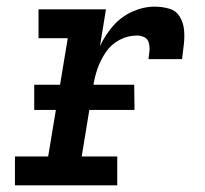

<svg xmlns="http://www.w3.org/2000/svg" viewBox="-20 -558 616 578"><path d="M25 0H333V-87H226L261 -301Q265 -327 274 -352.5Q283 -378 299 -401.5Q315 -425 340 -438Q365 -451 392 -451Q404 -451 414.5 -446Q425 -441 428 -429Q431 -417 430 -405Q429 -393 427 -380H528Q531 -403 533.5 -425Q536 -447 534 -468.5Q532 -490 521 -508Q510 -526 489 -532Q468 -538 446 -538Q412 -538 378.5 -523Q345 -508 320.5 -480Q296 -452 281 -419L299 -530H96V-443H184L125 -87H25ZM385 -227 384 -303H83V-227Z"/></svg>

Font: Iosevka Sparkle Medium Oblique
Style: Regular
Weight: 500
Italic angle: -9°
Designer: Belleve Invis
Foundry: Belleve Invis
Version: Version 4.5.0; ttfautohint (v1.8.3)